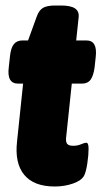

<svg xmlns="http://www.w3.org/2000/svg" viewBox="-20 -670 369 698"><path d="M179 8Q103 8 68 -34.5Q33 -77 42 -156L64 -366H46Q4 -366 12 -426L16 -463Q19 -495 30 -509Q41 -523 62 -523H82L114 -611Q122 -633 136.5 -641.5Q151 -650 182 -650H201Q237 -650 252.5 -639.5Q268 -629 266 -608L257 -523H294Q335 -523 328 -463L324 -426Q320 -395 309.5 -380.5Q299 -366 278 -366H241L221 -176Q218 -156 223.5 -148Q229 -140 246 -140Q262 -140 274.5 -145.5Q287 -151 294 -151Q302 -151 302 -129Q302 -107 297.5 -76.5Q293 -46 286 -32Q277 -14 246 -3Q215 8 179 8Z"/></svg>

Font: Asap Semi Condensed Semi Condensed Black
Style: Italic
Weight: 900
Width: 4
Italic angle: -6°
Designer: Pablo Cosgaya
Foundry: Omnibus-Type
Version: Version 3.001; ttfautohint (v1.8.4.7-5d5b)